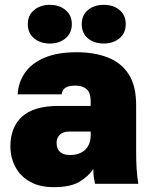

<svg xmlns="http://www.w3.org/2000/svg" viewBox="-20 -760 620 794"><path d="M202 14Q145 14 105 -8Q65 -30 44 -69Q23 -108 23 -155Q23 -234 71.5 -278Q120 -322 223 -322H355V-340Q355 -377 338 -391.5Q321 -406 292 -406Q264 -406 250.5 -397Q237 -388 235 -370H53Q56 -420 83.5 -459.5Q111 -499 164.5 -521.5Q218 -544 297 -544Q370 -544 425.5 -522.5Q481 -501 512 -453.5Q543 -406 543 -325V-135Q543 -93 545 -61.5Q547 -30 552 0H373Q370 -14 368 -27Q366 -40 366 -61Q345 -30 308 -8Q271 14 202 14ZM270 -119Q296 -119 315 -128.5Q334 -138 344.5 -156.5Q355 -175 355 -200V-216H267Q241 -216 227.5 -203Q214 -190 214 -170Q214 -146 227.5 -132.5Q241 -119 270 -119ZM186 -580Q147 -580 121 -601.5Q95 -623 95 -660Q95 -697 121 -718.5Q147 -740 186 -740Q225 -740 251 -718.5Q277 -697 277 -660Q277 -623 251 -601.5Q225 -580 186 -580ZM409 -580Q369 -580 343.5 -601.5Q318 -623 318 -660Q318 -697 343.5 -718.5Q369 -740 409 -740Q449 -740 474.5 -718.5Q500 -697 500 -660Q500 -623 474 -601.5Q448 -580 409 -580Z"/></svg>

Font: Golos Text ExtraBold
Style: Regular
Weight: 800
Designer: A.Korolkova, Vitaly Kuzmin
Foundry: ParaType Ltd
Version: Version 2.004